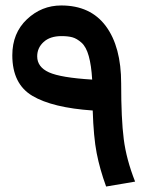

<svg xmlns="http://www.w3.org/2000/svg" viewBox="-20 -664 559 702"><path d="M474 0 368 18Q345 -45 333.5 -104Q322 -163 319 -260Q172 -270 98.5 -313.5Q25 -357 25 -462Q25 -543 78.5 -593.5Q132 -644 204 -644Q311 -644 367 -568.5Q423 -493 423 -359Q423 -229 432.5 -155Q442 -81 474 0ZM116 -458Q116 -419 159 -399.5Q202 -380 317 -373Q314 -425 304.5 -459Q295 -493 278 -508Q261 -523 245 -527.5Q229 -532 205 -532Q163 -532 139.5 -510.5Q116 -489 116 -458Z"/></svg>

Font: FiraGO Medium
Style: Regular
Weight: 500
Designer: bBox Type
Foundry: bBox Type GmbH
Version: Version 1.001;PS 001.001;hotconv 1.0.88;makeotf.lib2.5.64775